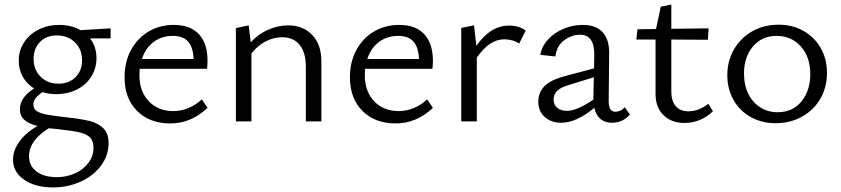

<svg xmlns="http://www.w3.org/2000/svg" viewBox="-20 -531 3679 840"><path d="M37 167Q37 128 64 89.5Q91 51 144 20Q67 2 67 -52Q67 -79 82.5 -101.5Q98 -124 129 -144Q97 -164 79.5 -195.5Q62 -227 62 -266Q62 -310 85.5 -346Q109 -382 149.5 -402Q190 -422 239 -422Q292 -422 332 -399L464 -407V-363H374Q402 -327 402 -277Q402 -232 379.5 -196Q357 -160 316.5 -139.5Q276 -119 226 -119Q195 -119 166 -128Q126 -102 126 -74Q126 -55 141 -45Q156 -35 185 -29.5Q214 -24 269 -18Q335 -11 372.5 -1.5Q410 8 432.5 30.5Q455 53 455 95Q455 149 422 193.5Q389 238 333 263.5Q277 289 211 289Q135 289 86 255.5Q37 222 37 167ZM339 -267Q339 -315 308 -345.5Q277 -376 228 -376Q183 -376 155 -347.5Q127 -319 127 -273Q127 -226 157.5 -195.5Q188 -165 236 -165Q282 -165 310.5 -193.5Q339 -222 339 -267ZM228 244Q272 244 309 227Q346 210 367.5 180.5Q389 151 389 116Q389 85 373.5 70Q358 55 327.5 48Q297 41 233 34L194 30Q107 83 107 153Q107 195 140 219.5Q173 244 228 244Z M525 -193Q525 -260 553 -312Q581 -364 630 -393Q679 -422 740 -422Q813 -422 850.5 -381Q888 -340 888 -265Q888 -252 886 -230H591L590 -202Q590 -131 631 -88Q672 -45 738 -45Q806 -45 863 -96L888 -59Q816 9 725 9Q635 9 580 -45.5Q525 -100 525 -193ZM827 -273Q825 -324 803 -349Q781 -374 736 -374Q687 -374 651.5 -347Q616 -320 601 -273Z M1214 -368Q1178 -368 1142.5 -350Q1107 -332 1080 -297V0H1012V-408L1068 -420L1077 -346Q1111 -383 1154.5 -401.5Q1198 -420 1241 -420Q1306 -420 1346 -378Q1386 -336 1386 -263V0H1318V-240Q1318 -301 1291 -334.5Q1264 -368 1214 -368Z M1511 -193Q1511 -260 1539 -312Q1567 -364 1616 -393Q1665 -422 1726 -422Q1799 -422 1836.5 -381Q1874 -340 1874 -265Q1874 -252 1872 -230H1577L1576 -202Q1576 -131 1617 -88Q1658 -45 1724 -45Q1792 -45 1849 -96L1874 -59Q1802 9 1711 9Q1621 9 1566 -45.5Q1511 -100 1511 -193ZM1813 -273Q1811 -324 1789 -349Q1767 -374 1722 -374Q1673 -374 1637.5 -347Q1602 -320 1587 -273Z M1998 -409 2054 -420 2064 -330Q2125 -419 2207 -419Q2252 -419 2280 -397L2251 -340Q2240 -349 2222.5 -354Q2205 -359 2187 -359Q2153 -359 2123.5 -339Q2094 -319 2066 -279V0H1998Z M2580 -59Q2501 6 2436 6Q2391 6 2363 -19.5Q2335 -45 2335 -86Q2335 -125 2360.5 -152.5Q2386 -180 2448 -197L2579 -232L2580 -290Q2581 -379 2518 -379Q2481 -379 2448 -354.5Q2415 -330 2410 -284L2344 -291Q2350 -328 2377.5 -358Q2405 -388 2445.5 -405Q2486 -422 2529 -422Q2588 -422 2617 -389.5Q2646 -357 2645 -298L2643 -88Q2643 -42 2672 -42Q2683 -42 2694 -47Q2705 -52 2713 -62L2736 -30Q2722 -13 2701.5 -3.5Q2681 6 2657 6Q2627 6 2607 -10.5Q2587 -27 2580 -59ZM2460 -46Q2483 -46 2511.5 -58.5Q2540 -71 2576 -95V-101L2578 -193L2465 -158Q2429 -147 2415.5 -131.5Q2402 -116 2402 -96Q2402 -72 2418.5 -59Q2435 -46 2460 -46Z M2848 -120V-358H2764L2769 -403L2850 -404L2871 -502L2917 -511V-405L3080 -407L3077 -357L2917 -358V-131Q2917 -89 2936.5 -66.5Q2956 -44 2992 -44Q3037 -44 3079 -77L3099 -44Q3045 7 2974 7Q2918 7 2883 -27Q2848 -61 2848 -120Z M3162 -202Q3162 -265 3191.5 -315.5Q3221 -366 3272 -394.5Q3323 -423 3387 -423Q3447 -423 3495 -396Q3543 -369 3570.5 -321Q3598 -273 3598 -213Q3598 -149 3569 -99Q3540 -49 3488.5 -20.5Q3437 8 3373 8Q3313 8 3264.5 -19Q3216 -46 3189 -94Q3162 -142 3162 -202ZM3525 -206Q3525 -282 3483.5 -328Q3442 -374 3378 -374Q3313 -374 3274 -327.5Q3235 -281 3235 -210Q3235 -159 3254 -120.5Q3273 -82 3306.5 -61Q3340 -40 3382 -40Q3448 -40 3486.5 -87.5Q3525 -135 3525 -206Z"/></svg>

Font: LXGW Bright GB
Style: Regular
Weight: 400
Designer: Christian Thalmann (Catharsis Fonts)
Foundry: LXGW / Christian Thalmann (Catharsis Fonts) / Fontworks Inc.
Version: Version 5.510